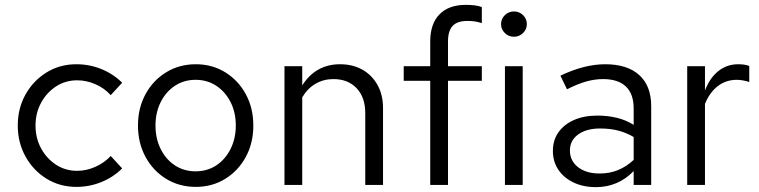

<svg xmlns="http://www.w3.org/2000/svg" viewBox="-20 -760 3121 789"><path d="M294 8Q226 8 171.5 -25.5Q117 -59 85 -116.5Q53 -174 53 -244Q53 -315 85 -372Q117 -429 171.5 -462.5Q226 -496 294 -496Q348 -496 397 -476Q446 -456 482 -420L435 -369Q409 -398 372 -414Q335 -430 297 -430Q249 -430 210.5 -405Q172 -380 149 -338Q126 -296 126 -244Q126 -192 149 -150Q172 -108 210.5 -83Q249 -58 297 -58Q335 -58 372 -74.5Q409 -91 435 -119L482 -68Q446 -32 397 -12Q348 8 294 8Z M784.5 8Q717 8 663 -25Q609 -58 578 -115.2Q547 -172.3 547 -244.2Q547 -316 578 -373Q609 -430 663 -463Q717 -496 784.5 -496Q852 -496 905.5 -463Q959 -430 990 -373.1Q1021 -316.2 1021 -244.1Q1021 -172 990 -115Q959 -58 905.5 -25Q852 8 784.5 8ZM783.5 -56Q832 -56 869 -80.5Q906 -105 927.5 -147.9Q949 -190.9 949 -244.4Q949 -298 927.5 -340.5Q905.9 -383 868.8 -407.5Q831.7 -432 784 -432Q736 -432 698.8 -407.5Q661.6 -382.9 640.3 -340.3Q619 -297.7 619 -244Q619 -190.5 640.3 -147.7Q661.6 -104.8 698.8 -80.4Q736 -56 783.5 -56Z M1149 0V-488H1222V-409Q1250 -453 1289 -474.5Q1328 -496 1377 -496Q1430 -496 1469.5 -473.5Q1509 -451 1531.5 -410.5Q1554 -370 1554 -316V0H1481V-295Q1481 -360 1445.5 -397.5Q1410 -435 1350 -435Q1310 -435 1277 -416Q1244 -397 1222 -360V0Z M1748 0V-428H1639V-488H1748V-590Q1748 -662 1786 -701Q1824 -740 1894 -740Q1914 -740 1930.5 -738Q1947 -736 1960 -731V-665Q1944 -670 1931 -672Q1918 -674 1901 -674Q1859 -674 1840 -653.5Q1821 -633 1821 -589V-488H1960V-428H1821V0Z M2055 0V-488H2128V0ZM2091.9 -609Q2070 -609 2054.5 -624.3Q2039 -639.5 2039 -661Q2039 -682.5 2054.6 -697.7Q2070.2 -713 2092.1 -713Q2114 -713 2129.5 -697.7Q2145 -682.5 2145 -661Q2145 -639.5 2129.4 -624.3Q2113.8 -609 2091.9 -609Z M2429 9Q2377 9 2337 -10Q2297 -29 2274.5 -62.5Q2252 -96 2252 -140Q2252 -184 2275 -216.5Q2298 -249 2339 -267Q2380 -285 2435 -285Q2477 -285 2514.5 -276Q2552 -267 2584 -247V-314Q2584 -374 2552 -404.5Q2520 -435 2458 -435Q2424 -435 2388.5 -425Q2353 -415 2310 -393L2283 -449Q2381 -496 2467 -496Q2558 -496 2607 -451.5Q2656 -407 2656 -324V0H2584V-57Q2552 -24 2513 -7.5Q2474 9 2429 9ZM2322 -142Q2322 -99 2355.5 -73Q2389 -47 2444 -47Q2485 -47 2519.5 -61Q2554 -75 2584 -103V-197Q2553 -215 2520 -223.5Q2487 -232 2446 -232Q2390 -232 2356 -207.5Q2322 -183 2322 -142Z M2804 0V-488H2877V-388Q2896 -439 2931.5 -467.5Q2967 -496 3013 -496Q3026 -496 3037 -494.5Q3048 -493 3059 -489V-423Q3047 -427 3033.5 -429.5Q3020 -432 3008 -432Q2963 -432 2929.5 -406Q2896 -380 2877 -333V0Z"/></svg>

Font: Red Hat Text VF
Style: Regular
Weight: 300
Designer: Pentagram, MCKL
Foundry: Pentagram, MCKL
Version: Version 1.023